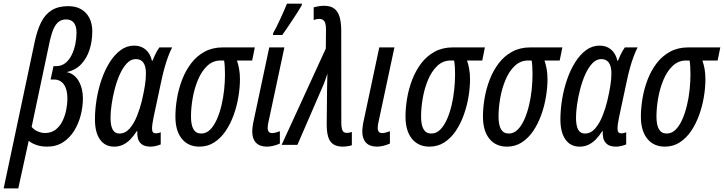

<svg xmlns="http://www.w3.org/2000/svg" viewBox="-72 -799 3993 1059"><path d="M-51.8 240.2 120.6 -573.7Q133.8 -634.3 155.3 -677Q176.8 -719.7 212.9 -742.4Q249 -765.1 304.7 -765.1Q346.2 -765.1 375.7 -748Q405.3 -731 421.1 -699.7Q437 -668.5 437 -626.5Q437 -571.3 421.6 -523.9Q406.2 -476.6 374.8 -443.8Q343.3 -411.1 294.9 -401.4Q338.9 -392.6 362.1 -351.8Q385.3 -311 385.3 -256.8Q385.3 -210.9 373.3 -163.8Q361.3 -116.7 336.9 -77.4Q312.5 -38.1 275.4 -14.2Q238.3 9.8 187.5 9.8Q156.7 9.8 130.1 1Q103.5 -7.8 86.4 -22.5L28.8 240.2ZM176.3 -65.4Q210.9 -65.4 234.9 -84Q258.8 -102.5 272.9 -131.8Q287.1 -161.1 293.5 -194.1Q299.8 -227.1 299.8 -255.4Q299.8 -305.7 280.5 -333Q261.2 -360.4 225.6 -360.4H207L223.1 -434.1H236.8Q266.6 -434.1 288.1 -450.9Q309.6 -467.8 323.2 -495.6Q336.9 -523.4 343.5 -555.9Q350.1 -588.4 350.1 -619.1Q350.1 -654.8 335.4 -673.3Q320.8 -691.9 292 -691.9Q269 -691.9 252.2 -679.2Q235.4 -666.5 223.9 -640.9Q212.4 -615.2 203.6 -577.1L102.5 -99.1Q115.2 -83.5 135.5 -74.5Q155.8 -65.4 176.3 -65.4Z M557.6 9.8Q507.3 9.8 479.5 -29.5Q451.7 -68.8 451.7 -140.6Q451.7 -193.8 460.9 -250.7Q470.2 -307.6 488.3 -360.4Q506.3 -413.1 533 -455.3Q559.6 -497.6 593.3 -522.5Q627 -547.4 668 -547.4Q705.6 -547.4 731.2 -525.6Q756.8 -503.9 766.1 -463.9H769Q774.9 -478 781 -491.7Q787.1 -505.4 793.9 -517.3Q800.8 -529.3 807.1 -537.6H877.4Q865.2 -513.7 854.5 -484.6Q843.8 -455.6 834.5 -421.6Q825.2 -387.7 816.9 -348.1L774.9 -151.4Q771.5 -133.8 769 -118.2Q766.6 -102.5 766.6 -89.8Q766.6 -74.7 772.2 -69.1Q777.8 -63.5 788.1 -63.5Q793.9 -63.5 800.8 -64.9Q807.6 -66.4 814.5 -69.8V-2.4Q803.2 2.4 787.6 6.1Q772 9.8 759.8 9.8Q725.6 9.8 709.2 -3.7Q692.9 -17.1 688.2 -37.1Q683.6 -57.1 685.5 -75.7H682.6Q664.6 -47.9 645.5 -28.8Q626.5 -9.8 605 0Q583.5 9.8 557.6 9.8ZM586.4 -62.5Q619.1 -62.5 643.1 -90.1Q667 -117.7 683.6 -159.2Q700.2 -200.7 710 -241.2Q721.2 -288.6 727.1 -325.9Q732.9 -363.3 732.9 -393.6Q732.9 -433.6 718.8 -453.4Q704.6 -473.1 676.8 -473.1Q649.9 -473.1 627.7 -449.7Q605.5 -426.3 588.6 -388.4Q571.8 -350.6 560.5 -306.9Q549.3 -263.2 543.5 -221.9Q537.6 -180.7 537.6 -150.9Q537.6 -106 549.6 -84.2Q561.5 -62.5 586.4 -62.5Z M1027.8 9.8Q966.3 9.8 930.9 -33.7Q895.5 -77.1 895.5 -155.8Q895.5 -204.1 904.5 -257.3Q913.6 -310.5 932.9 -360.4Q952.1 -410.2 982.7 -450.2Q1013.2 -490.2 1056.6 -513.9Q1100.1 -537.6 1157.2 -537.6H1333.5L1318.8 -465.3H1234.9Q1242.2 -444.3 1246.8 -418.9Q1251.5 -393.6 1251.5 -361.8Q1251.5 -315.9 1242.9 -264.6Q1234.4 -213.4 1216.8 -164.6Q1199.2 -115.7 1172.6 -76.4Q1146 -37.1 1109.9 -13.7Q1073.7 9.8 1027.8 9.8ZM1037.6 -62.5Q1065.4 -62.5 1086.7 -83.5Q1107.9 -104.5 1123.5 -139.4Q1139.2 -174.3 1149.4 -217Q1159.7 -259.8 1164.3 -304.2Q1168.9 -348.6 1168.9 -388.2Q1168.9 -411.6 1167.7 -431.2Q1166.5 -450.7 1164.1 -465.3H1145Q1102.1 -465.3 1070.8 -435.5Q1039.6 -405.8 1019.8 -358.4Q1000 -311 990.7 -257.6Q981.4 -204.1 981.4 -156.2Q981.4 -109.9 995.1 -86.2Q1008.8 -62.5 1037.6 -62.5Z M1400.4 9.8Q1360.4 9.8 1339.8 -12Q1319.3 -33.7 1319.3 -73.2Q1319.3 -85.9 1321.8 -104Q1324.2 -122.1 1328.6 -140.1L1413.1 -537.6H1496.6L1410.2 -132.8Q1407.2 -121.6 1405.8 -111.8Q1404.3 -102.1 1404.3 -93.3Q1404.3 -80.1 1410.4 -72.5Q1416.5 -64.9 1428.7 -64.9Q1438 -64.9 1449.2 -67.9Q1460.4 -70.8 1471.7 -75.2V-7.3Q1455.1 0.5 1436 5.1Q1417 9.8 1400.4 9.8ZM1433.1 -606 1435.5 -617.7Q1443.4 -631.3 1453.9 -652.6Q1464.4 -673.8 1475.3 -697.5Q1486.3 -721.2 1495.8 -742.9Q1505.4 -764.6 1510.7 -778.8H1593.8L1591.8 -769Q1584.5 -755.9 1570.6 -733.9Q1556.6 -711.9 1540.3 -687.3Q1523.9 -662.6 1509 -640.6Q1494.1 -618.7 1484.9 -606Z M1819.3 9.8Q1784.2 9.8 1764.6 -4.6Q1745.1 -19 1737.5 -46.4Q1730 -73.7 1730 -112.3L1731.9 -302.7Q1732.4 -326.2 1732.7 -348.4Q1732.9 -370.6 1733.9 -393.6Q1731.4 -385.7 1728.5 -377Q1725.6 -368.2 1722.7 -359.6Q1719.7 -351.1 1716.6 -342.8Q1713.4 -334.5 1710 -326.7L1568.4 0H1481.4L1725.1 -531.2L1726.1 -635.7Q1726.1 -668.5 1717 -681.6Q1708 -694.8 1688.5 -694.8Q1681.2 -694.8 1674.3 -693.4Q1667.5 -691.9 1658.2 -688.5V-758.8Q1668.5 -761.7 1684.6 -764.4Q1700.7 -767.1 1714.8 -767.1Q1752 -767.1 1772.2 -751.2Q1792.5 -735.4 1801 -705.6Q1809.6 -675.8 1810.1 -634.8L1810.5 -123.5Q1810.5 -102.5 1813.5 -89.8Q1816.4 -77.1 1823 -71.5Q1829.6 -65.9 1839.4 -65.9Q1847.2 -65.9 1853.8 -67.1Q1860.4 -68.4 1868.7 -71.3V2.4Q1858.9 5.4 1844.2 7.6Q1829.6 9.8 1819.3 9.8Z M2007.3 9.8Q1967.3 9.8 1946.8 -12Q1926.3 -33.7 1926.3 -73.2Q1926.3 -85.9 1928.7 -104Q1931.2 -122.1 1935.5 -140.1L2020 -537.6H2103.5L2017.1 -132.8Q2014.2 -121.6 2012.7 -111.8Q2011.2 -102.1 2011.2 -93.3Q2011.2 -80.1 2017.3 -72.5Q2023.4 -64.9 2035.6 -64.9Q2044.9 -64.9 2056.2 -67.9Q2067.4 -70.8 2078.6 -75.2V-7.3Q2062 0.5 2043 5.1Q2023.9 9.8 2007.3 9.8Z M2296.9 9.8Q2235.4 9.8 2200 -33.7Q2164.6 -77.1 2164.6 -155.8Q2164.6 -204.1 2173.6 -257.3Q2182.6 -310.5 2201.9 -360.4Q2221.2 -410.2 2251.7 -450.2Q2282.2 -490.2 2325.7 -513.9Q2369.1 -537.6 2426.3 -537.6H2602.5L2587.9 -465.3H2503.9Q2511.2 -444.3 2515.9 -418.9Q2520.5 -393.6 2520.5 -361.8Q2520.5 -315.9 2512 -264.6Q2503.4 -213.4 2485.8 -164.6Q2468.3 -115.7 2441.7 -76.4Q2415 -37.1 2378.9 -13.7Q2342.8 9.8 2296.9 9.8ZM2306.6 -62.5Q2334.5 -62.5 2355.7 -83.5Q2377 -104.5 2392.6 -139.4Q2408.2 -174.3 2418.5 -217Q2428.7 -259.8 2433.3 -304.2Q2438 -348.6 2438 -388.2Q2438 -411.6 2436.8 -431.2Q2435.5 -450.7 2433.1 -465.3H2414.1Q2371.1 -465.3 2339.8 -435.5Q2308.6 -405.8 2288.8 -358.4Q2269 -311 2259.8 -257.6Q2250.5 -204.1 2250.5 -156.2Q2250.5 -109.9 2264.2 -86.2Q2277.8 -62.5 2306.6 -62.5Z M2724.1 9.8Q2662.6 9.8 2627.2 -33.7Q2591.8 -77.1 2591.8 -155.8Q2591.8 -204.1 2600.8 -257.3Q2609.9 -310.5 2629.2 -360.4Q2648.4 -410.2 2679 -450.2Q2709.5 -490.2 2752.9 -513.9Q2796.4 -537.6 2853.5 -537.6H3029.8L3015.1 -465.3H2931.2Q2938.5 -444.3 2943.1 -418.9Q2947.8 -393.6 2947.8 -361.8Q2947.8 -315.9 2939.2 -264.6Q2930.7 -213.4 2913.1 -164.6Q2895.5 -115.7 2868.9 -76.4Q2842.3 -37.1 2806.2 -13.7Q2770 9.8 2724.1 9.8ZM2733.9 -62.5Q2761.7 -62.5 2783 -83.5Q2804.2 -104.5 2819.8 -139.4Q2835.4 -174.3 2845.7 -217Q2856 -259.8 2860.6 -304.2Q2865.2 -348.6 2865.2 -388.2Q2865.2 -411.6 2864 -431.2Q2862.8 -450.7 2860.4 -465.3H2841.3Q2798.3 -465.3 2767.1 -435.5Q2735.8 -405.8 2716.1 -358.4Q2696.3 -311 2687 -257.6Q2677.7 -204.1 2677.7 -156.2Q2677.7 -109.9 2691.4 -86.2Q2705.1 -62.5 2733.9 -62.5Z M3125 9.8Q3074.7 9.8 3046.9 -29.5Q3019 -68.8 3019 -140.6Q3019 -193.8 3028.3 -250.7Q3037.6 -307.6 3055.7 -360.4Q3073.7 -413.1 3100.3 -455.3Q3127 -497.6 3160.6 -522.5Q3194.3 -547.4 3235.4 -547.4Q3272.9 -547.4 3298.6 -525.6Q3324.2 -503.9 3333.5 -463.9H3336.4Q3342.3 -478 3348.4 -491.7Q3354.5 -505.4 3361.3 -517.3Q3368.2 -529.3 3374.5 -537.6H3444.8Q3432.6 -513.7 3421.9 -484.6Q3411.1 -455.6 3401.9 -421.6Q3392.6 -387.7 3384.3 -348.1L3342.3 -151.4Q3338.9 -133.8 3336.4 -118.2Q3334 -102.5 3334 -89.8Q3334 -74.7 3339.6 -69.1Q3345.2 -63.5 3355.5 -63.5Q3361.3 -63.5 3368.2 -64.9Q3375 -66.4 3381.8 -69.8V-2.4Q3370.6 2.4 3355 6.1Q3339.4 9.8 3327.1 9.8Q3293 9.8 3276.6 -3.7Q3260.3 -17.1 3255.6 -37.1Q3251 -57.1 3252.9 -75.7H3250Q3231.9 -47.9 3212.9 -28.8Q3193.8 -9.8 3172.4 0Q3150.9 9.8 3125 9.8ZM3153.8 -62.5Q3186.5 -62.5 3210.4 -90.1Q3234.4 -117.7 3251 -159.2Q3267.6 -200.7 3277.3 -241.2Q3288.6 -288.6 3294.4 -325.9Q3300.3 -363.3 3300.3 -393.6Q3300.3 -433.6 3286.1 -453.4Q3272 -473.1 3244.1 -473.1Q3217.3 -473.1 3195.1 -449.7Q3172.9 -426.3 3156 -388.4Q3139.2 -350.6 3127.9 -306.9Q3116.7 -263.2 3110.8 -221.9Q3105 -180.7 3105 -150.9Q3105 -106 3116.9 -84.2Q3128.9 -62.5 3153.8 -62.5Z M3595.2 9.8Q3533.7 9.8 3498.3 -33.7Q3462.9 -77.1 3462.9 -155.8Q3462.9 -204.1 3471.9 -257.3Q3481 -310.5 3500.2 -360.4Q3519.5 -410.2 3550 -450.2Q3580.6 -490.2 3624 -513.9Q3667.5 -537.6 3724.6 -537.6H3900.9L3886.2 -465.3H3802.2Q3809.6 -444.3 3814.2 -418.9Q3818.8 -393.6 3818.8 -361.8Q3818.8 -315.9 3810.3 -264.6Q3801.8 -213.4 3784.2 -164.6Q3766.6 -115.7 3740 -76.4Q3713.4 -37.1 3677.2 -13.7Q3641.1 9.8 3595.2 9.8ZM3605 -62.5Q3632.8 -62.5 3654.1 -83.5Q3675.3 -104.5 3690.9 -139.4Q3706.5 -174.3 3716.8 -217Q3727.1 -259.8 3731.7 -304.2Q3736.3 -348.6 3736.3 -388.2Q3736.3 -411.6 3735.1 -431.2Q3733.9 -450.7 3731.4 -465.3H3712.4Q3669.4 -465.3 3638.2 -435.5Q3606.9 -405.8 3587.2 -358.4Q3567.4 -311 3558.1 -257.6Q3548.8 -204.1 3548.8 -156.2Q3548.8 -109.9 3562.5 -86.2Q3576.2 -62.5 3605 -62.5Z"/></svg>

Font: Open Sans Condensed Medium
Style: Italic
Weight: 500
Width: 3
Italic angle: -12°
Designer: Monotype Design Team
Foundry: Monotype Imaging Inc.
Version: Version 3.000